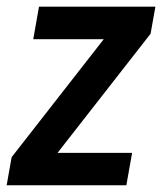

<svg xmlns="http://www.w3.org/2000/svg" viewBox="-30 -548 483 568"><path d="M360.8 -95.7 343.8 0H24.4L41.5 -95.7ZM415.5 -448.2 65.4 0H-10.3L4.4 -83L352.1 -528.3H429.7ZM387.7 -528.3 370.6 -432.1H68.4L85.4 -528.3Z"/></svg>

Font: Roboto Condensed Medium
Style: Italic
Weight: 500
Italic angle: -12°
Designer: Christian Robertson
Foundry: Google
Version: Version 3.0; 2020